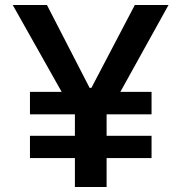

<svg xmlns="http://www.w3.org/2000/svg" viewBox="-20 -749 726 769"><path d="M280 0V-116H100V-205H280V-291H100V-381H227L31 -729H168L339 -397H346L520 -729H655L462 -381H587V-291H407V-205H587V-116H407V0Z"/></svg>

Font: Mona Sans SemiBold
Style: Regular
Weight: 600
Designer: Deni Anggara
Foundry: GitHub
Version: Version 2.000;Glyphs 3.2.3 (3260)